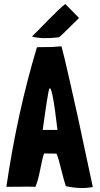

<svg xmlns="http://www.w3.org/2000/svg" viewBox="-20 -937 503 962"><path d="M376 -847 375 -846Q269 -740 274 -750Q190 -740 140 -754Q153 -766 223 -838Q280 -896 307 -917ZM445 0Q386 12 311 -4H310Q303 -23 287 -87Q273 -146 263 -167Q256 -168 201 -168Q193 -149 181 -85Q169 -25 157 -1L154 0Q164 -3 14 -1Q13 -1 12 -2Q67 -375 165 -700Q170 -701 201 -701Q237 -700 288 -705Q297 -675 329 -534L370 -351ZM268 -286Q241 -518 227 -492Q221 -482 194 -286Z"/></svg>

Font: Londrina Solid
Style: Regular
Weight: 400
Designer: Marcelo Magalhaes
Foundry: Marcelo Magalh„es
Version: Version 1.001 2011